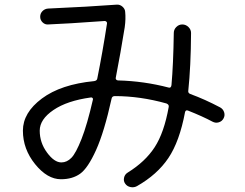

<svg xmlns="http://www.w3.org/2000/svg" viewBox="-20 -757 1040 814"><path d="M365.2 -343.8Q264.6 -330.1 206.5 -290.5Q148.4 -251 148.4 -203.1Q148.4 -152.3 179.2 -110.4Q210 -68.4 240.2 -68.4Q263.7 -68.4 282.7 -87.9Q301.8 -107.4 325.7 -168Q349.6 -228.5 374 -335Q375 -338.9 372.1 -341.8Q369.1 -344.7 365.2 -343.8ZM238.3 2.9Q180.7 2.9 128.9 -61Q77.1 -125 77.1 -203.1Q77.1 -279.3 157.7 -339.4Q238.3 -399.4 378.9 -413.1Q391.6 -415 392.6 -424.8Q415 -536.1 433.6 -657.2Q434.6 -661.1 431.6 -664.6Q428.7 -668 423.8 -668Q260.7 -656.2 183.6 -653.3Q170.9 -652.3 160.6 -662.1Q150.4 -671.9 150.4 -686Q150.4 -700.2 160.2 -710Q169.9 -719.7 183.6 -720.7Q357.4 -728.5 474.6 -737.3Q488.3 -738.3 499 -729Q509.8 -719.7 510.7 -707Q513.7 -676.8 508.8 -641.6Q491.2 -532.2 470.7 -426.8Q469.7 -422.9 472.7 -419.4Q475.6 -416 481.4 -416Q590.8 -413.1 695.3 -385.7Q705.1 -382.8 707 -396.5Q714.8 -483.4 716.8 -617.2Q716.8 -631.8 727.5 -642.6Q738.3 -653.3 752.9 -653.3Q767.6 -653.3 778.8 -642.6Q790 -631.8 790 -617.2Q789.1 -475.6 778.3 -373Q776.4 -362.3 787.1 -358.4Q848.6 -335.9 913.1 -301.8Q925.8 -294.9 930.2 -281.2Q934.6 -267.6 927.7 -254.9Q920.9 -242.2 907.2 -238.3Q893.6 -234.4 880.9 -241.2Q838.9 -263.7 777.3 -288.1Q767.6 -292 764.6 -282.2Q741.2 -157.2 693.8 -86.9Q646.5 -16.6 560.5 32.2Q547.9 39.1 533.2 36.1Q518.6 33.2 510.7 21.5Q502.9 10.7 505.9 -3.4Q508.8 -17.6 521.5 -25.4Q595.7 -71.3 635.7 -132.8Q675.8 -194.3 695.3 -303.7Q697.3 -313.5 685.5 -318.4Q574.2 -349.6 466.8 -349.6Q455.1 -349.6 453.1 -338.9Q421.9 -197.3 387.2 -120.6Q352.5 -43.9 319.8 -20.5Q287.1 2.9 238.3 2.9Z"/></svg>

Font: Rounded-X Mgen+ 2m regular
Style: Regular
Weight: 400
Designer: [Source Han Sans]
Ryoko NISHIZUKA  (kana & ideographs); Paul D. Hunt (Latin, Greek & Cyrillic); Wenlong ZHANG  (bopomofo
Version: Version 1.059.20150602